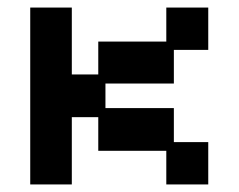

<svg xmlns="http://www.w3.org/2000/svg" viewBox="-20 -476 632 508"><path d="M60 12V-456H170V-279H240V-366H420V-456H531V-344H440V-255H259V-190H440V-100H531V12H420V-77H240V-166H170V12Z"/></svg>

Font: Pixelify Sans Medium
Style: Regular
Weight: 500
Designer: Stefie Justprince
Foundry: Typecalism Foundryline
Version: Version 1.000;February 13, 2025;FontCreator 15.0.0.3015 64-b